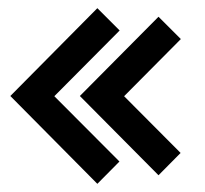

<svg xmlns="http://www.w3.org/2000/svg" viewBox="-20 -573 502 470"><path d="M218.3 -123 5.3 -338 218.3 -553 272.9 -498.4 113 -337.5 272.4 -177.6ZM368 -144 175.5 -338 368 -532 422.7 -477.4 283.8 -337.5 422.1 -198.6Z"/></svg>

Font: Kreon Light
Style: Regular
Weight: 300
Designer: Julia Petretta
Foundry: Julia Petretta and Eli Heuer
Version: Version 2.002